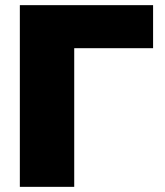

<svg xmlns="http://www.w3.org/2000/svg" viewBox="-20 -725 640 745"><path d="M57 -705H574V-538H268V0H57Z"/></svg>

Font: Nunito Sans Heavy
Style: Regular
Weight: 400
Designer: Vernon Adams
Foundry: Vernon Adams
Version: Version 2.500